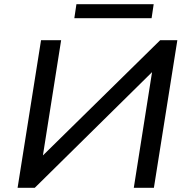

<svg xmlns="http://www.w3.org/2000/svg" viewBox="-20 -897 897 917"><path d="M64 0 176 -705H272L182 -136H166L745 -705H827L715 0H619L709 -570H724L146 0ZM335 -810 345 -877H714L704 -810Z"/></svg>

Font: Nunito Sans 10pt SemiExpanded Medium
Style: Italic
Weight: 500
Width: 6
Italic angle: -9°
Designer: Vernon Adams
Foundry: Vernon Adams
Version: Version 3.101;gftools[0.9.27]